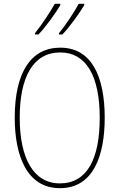

<svg xmlns="http://www.w3.org/2000/svg" viewBox="-20 -973 624 1003"><path d="M420 -946V-953H391C371 -915 323 -841 288 -800V-793H306C345 -833 400 -911 420 -946ZM295 -946V-953H266C245 -915 199 -844 163 -800V-793H181C220 -833 275 -911 295 -946ZM527 -358C527 -576 457 -724 295 -724C141 -724 57 -594 57 -358C57 -164 118 10 293 10C467 10 527 -158 527 -358ZM83 -358C83 -569 152 -699 295 -699C430 -699 501 -576 501 -358C501 -141 434 -15 293 -15C155 -15 83 -146 83 -358Z"/></svg>

Font: Noto Sans Kannada Condensed Thin
Style: Regular
Weight: 100
Width: 3
Designer: Jelle Bosma - Monotype Design Team
Foundry: Monotype Imaging Inc.
Version: Version 2.005